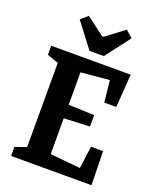

<svg xmlns="http://www.w3.org/2000/svg" viewBox="-150 -905 805 992"><g transform="rotate(20 252.0 -409.0)"><path d="M229 -648.9 126 -784.2 164.1 -817.9 264.2 -742.2H272.9L373 -817.9L411.1 -784.2L308.1 -648.9ZM34.2 0V-49.8L96.2 -71.8V-534.2L34.2 -556.2V-606H471.2L458 -423.8H392.1L379.9 -543L223.1 -528.8V-350.1L365.2 -345.2V-282.2L223.1 -275.9V-79.1L389.2 -63L405.8 -186H472.2L476.1 0Z"/></g></svg>

Font: Grenze SemiBold
Style: Regular
Weight: 600
Designer: Renata Polastri
Foundry: Omnibus-Type
Version: Version 1.002;PS 001.002;hotconv 1.0.88;makeotf.lib2.5.64775